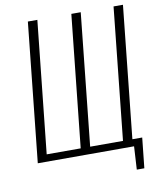

<svg xmlns="http://www.w3.org/2000/svg" viewBox="-100 -888 911 1100"><g transform="rotate(-10 356.0 -338.0)"><path d="M605.5 134.3 613.3 0H53.2L138.2 -809.6H193.4L112.3 -41.5H310.1L391.1 -809.6H445.8L365.2 -41.5H556.2L636.7 -809.6H691.4L610.8 -41.5H668L649.4 134.3Z"/></g></svg>

Font: Oswald
Style: Extra-Light
Weight: 200
Designer: Vernon Adams
Foundry: Vernon Adams
Version: 3.0; ttfautohint (v0.94.23-7a4d-dirty) -l 8 -r 50 -G 200 -x 